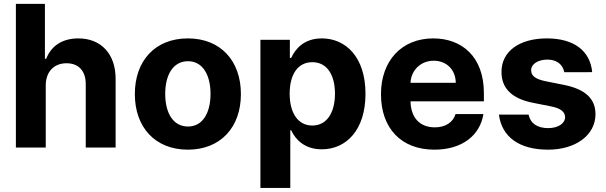

<svg xmlns="http://www.w3.org/2000/svg" viewBox="-20 -747 3070 972"><path d="M211.6 -315.3C212 -385.7 255 -426.8 316.8 -426.8C378.2 -426.8 414.4 -387.4 414.1 -320.3V0H565.3V-347.3C565.7 -475.1 490.4 -552.6 376.8 -552.6C294 -552.6 238.6 -513.5 213.8 -449.2H207.4V-727.3H60.4V0H211.6Z M931.1 10.7C1096.6 10.7 1199.6 -102.6 1199.6 -270.6C1199.6 -439.6 1096.6 -552.6 931.1 -552.6C765.6 -552.6 662.6 -439.6 662.6 -270.6C662.6 -102.6 765.6 10.7 931.1 10.7ZM816.4 -271.7C816.4 -366.8 855.5 -437.1 931.8 -437.1C1006.7 -437.1 1045.8 -366.8 1045.8 -271.7C1045.8 -176.5 1006.7 -106.5 931.8 -106.5C855.5 -106.5 816.4 -176.5 816.4 -271.7Z M1298.3 204.5H1449.6V-87.4H1454.2C1475.1 -41.9 1521 8.9 1609 8.9C1733.3 8.9 1830.3 -89.5 1830.3 -272C1830.3 -459.5 1729 -552.6 1609.4 -552.6C1518.1 -552.6 1474.4 -498.2 1454.2 -453.8H1447.4V-545.5H1298.3ZM1446.4 -272.7C1446.4 -370 1487.6 -432.2 1561.1 -432.2C1636 -432.2 1675.8 -367.2 1675.8 -272.7C1675.8 -177.6 1635.3 -111.5 1561.1 -111.5C1488.3 -111.5 1446.4 -175.4 1446.4 -272.7Z M2179.3 10.7C2320.3 10.7 2410.5 -62.5 2427.2 -169.4H2286.2C2273.1 -126.8 2234 -102.3 2181.8 -102.3C2105.8 -102.3 2060 -150.2 2058.2 -234H2429.7V-275.6C2429.7 -460.9 2317.5 -552.6 2173.3 -552.6C2012.8 -552.6 1908.7 -438.6 1908.7 -270.2C1908.7 -97.3 2011.4 10.7 2179.3 10.7ZM2058.2 -327.8C2061.1 -390.3 2108.7 -439.6 2175.8 -439.6C2241.5 -439.6 2286.9 -392.8 2287.3 -327.8Z M2836.6 -381.4 2978 -381.7C2967.7 -490.4 2884.9 -552.6 2748.6 -552.6C2610.4 -552.6 2518.5 -487.9 2518.8 -382.8C2518.5 -301.1 2570 -248.2 2676.5 -226.9L2771 -208.1C2818.5 -198.5 2840.2 -181.1 2840.9 -153.8C2840.2 -121.4 2805 -98.4 2755 -98.4C2701.3 -98.4 2665.5 -121.4 2655.9 -166.9H2505.7C2520.6 -52.2 2610.4 10.7 2754.6 10.7C2893.1 10.7 2994.3 -61.4 2994.7 -169C2994.3 -247.9 2942.8 -295.1 2837 -316.8L2738.3 -336.6C2687.5 -347.7 2668.7 -365.1 2669 -391.3C2668.7 -424 2705.6 -445.3 2751.4 -445.3C2802.2 -445.3 2829.9 -417.3 2836.6 -381.4Z"/></svg>

Font: Magic Ui Pro
Style: Bold
Weight: 700
Designer: Stefan Endress, Andreas Faust
Version: Version 1.000;FEAKit 1.0